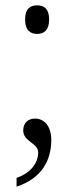

<svg xmlns="http://www.w3.org/2000/svg" viewBox="-20 -545 278 719"><path d="M119 -418C144 -418 164 -431 164 -472C164 -513 144 -525 119 -525C94 -525 74 -513 74 -472C74 -431 94 -418 119 -418ZM42 121V154C137 123 172 54 172 -20C172 -75 144 -101 111 -101C85 -101 67 -84 67 -57C67 -13 123 -11 123 26C123 61 99 102 42 121Z"/></svg>

Font: Noto Serif Georgian SemiCondensed Light
Style: Regular
Weight: 300
Width: 4
Designer: Monotype Design Team, Akaki Razmadze
Foundry: Google LLC
Version: Version 2.003